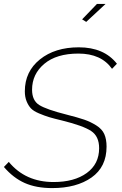

<svg xmlns="http://www.w3.org/2000/svg" viewBox="-23 -957 624 982"><path d="M418 -845 397 -858 473 -937H517ZM-3 -103 22 -129Q107 -26 251 -26Q357 -26 420.5 -72Q484 -118 484 -199Q484 -260 443 -287Q402 -314 297 -340Q251 -351 228 -358Q205 -365 176.5 -377Q148 -389 135 -403Q122 -417 113 -439Q104 -461 104 -490Q104 -591 181 -653Q258 -715 380 -715Q509 -715 575 -631L550 -605Q495 -683 378 -683Q266 -683 203.5 -630.5Q141 -578 141 -498Q141 -443 177.5 -420Q214 -397 317 -371Q376 -356 408 -345Q440 -334 469.5 -315.5Q499 -297 510.5 -271Q522 -245 522 -207Q522 -103 445 -49Q368 5 244 5Q162 5 103.5 -21Q45 -47 -3 -103Z"/></svg>

Font: Raleway-v4020 ExtraLight
Style: Italic
Weight: 275
Italic angle: -12°
Designer: Matt McInerney, Pablo Impallari, Rodrigo Fuenzalida
Foundry: Matt McInerney, Pablo Impallari, Rodrigo Fuenzalida
Version: Version 4.020;PS 004.020;hotconv 1.0.88;makeotf.lib2.5.64775